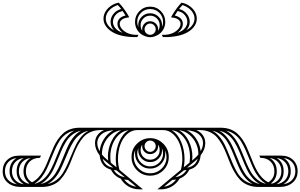

<svg xmlns="http://www.w3.org/2000/svg" viewBox="-1130 -970 2260 1445"><path d="M-899.9 219.2Q-940.4 224.6 -964.1 251.5Q-987.8 278.3 -987.8 319.8Q-987.8 353.5 -969.5 377.4Q-951.2 401.4 -918 412.1Q-916.5 411.6 -913.6 411.1Q-910.6 410.6 -909.2 410.2Q-953.1 377 -953.1 319.8Q-953.1 251.5 -899.9 219.2ZM-462.9 13.2Q-499.5 21 -528.6 43Q-557.6 64.9 -576.7 95.5Q-595.7 126 -611.8 161.6Q-627.9 197.3 -643.1 234.9Q-658.2 272.5 -674.8 306.4Q-691.4 340.3 -716.3 369.6Q-741.2 398.9 -772 415Q-734.9 407.2 -705.8 385.3Q-676.8 363.3 -657.5 332.8Q-638.2 302.2 -622.3 266.6Q-606.4 231 -591.1 193.4Q-575.7 155.8 -559.3 121.8Q-543 87.9 -518.3 58.6Q-493.7 29.3 -462.9 13.2ZM-571.8 13.2Q-607.9 20.5 -636.5 42Q-665 63.5 -683.6 93.3Q-702.1 123 -717.5 158Q-732.9 192.9 -747.6 230Q-762.2 267.1 -777.8 300.5Q-793.5 334 -816.7 363.8Q-839.8 393.6 -869.1 411.1Q-868.7 411.1 -867.2 411.6Q-865.7 412.1 -865.2 412.1Q-831.1 402.3 -804 379.2Q-776.9 356 -759 325.7Q-741.2 295.4 -726.1 260Q-710.9 224.6 -696.3 188Q-681.6 151.4 -665.8 118.7Q-649.9 85.9 -625.7 57.6Q-601.6 29.3 -571.8 13.2ZM-950.2 417Q-1004.9 385.7 -1004.9 319.8Q-1004.9 251 -952.1 219.2Q-992.7 224.6 -1016.4 251.5Q-1040 278.3 -1040 319.8Q-1040 357.9 -1016.1 384.3Q-992.2 410.6 -950.2 417ZM-519 13.2Q-555.7 21 -584.5 43Q-613.3 64.9 -632.3 95.5Q-651.4 126 -667 161.6Q-682.6 197.3 -697.5 234.9Q-712.4 272.5 -728.8 306.4Q-745.1 340.3 -769.8 369.6Q-794.4 398.9 -825.2 415Q-788.1 407.2 -759.3 385.3Q-730.5 363.3 -711.4 332.8Q-692.4 302.2 -676.8 266.6Q-661.1 231 -646.2 193.4Q-631.3 155.8 -615 121.8Q-598.6 87.9 -574.2 58.6Q-549.8 29.3 -519 13.2ZM-1002 417Q-1028.8 401.9 -1043.5 376.7Q-1058.1 351.6 -1058.1 319.8Q-1058.1 251.5 -1004.9 219.2Q-1045.4 224.6 -1069.1 251.5Q-1092.8 278.3 -1092.8 319.8Q-1092.8 357.9 -1068.4 384.3Q-1043.9 410.6 -1002 417ZM-63 -710Q-86.4 -725.1 -100.1 -750.2Q-113.8 -775.4 -113.8 -805.2Q-113.8 -852.5 -80.6 -886.2Q-47.4 -919.9 0 -919.9Q47.4 -919.9 80.6 -886.2Q113.8 -852.5 113.8 -805.2Q113.8 -775.4 100.1 -750.2Q86.4 -725.1 63 -710Q29.8 -689.9 0 -689.9Q-29.8 -689.9 -63 -710ZM-2 -708H0H2Q18.6 -709 30.3 -720.9Q42 -732.9 42 -750Q42 -767.1 29.5 -780Q17.1 -793 0 -793Q-17.1 -793 -29.5 -780Q-42 -767.1 -42 -750Q-42 -732.9 -30.3 -720.9Q-18.6 -709 -2 -708ZM-97.2 -805.2Q-97.2 -784.7 -87.9 -765.1Q-89.8 -774.9 -89.8 -779.8Q-89.8 -817.4 -63.5 -843.8Q-37.1 -870.1 0 -870.1Q37.1 -870.1 63.5 -843.8Q89.8 -817.4 89.8 -779.8Q89.8 -774.9 87.9 -765.1Q97.2 -784.7 97.2 -805.2Q97.2 -845.7 68.8 -873.8Q40.5 -901.9 0 -901.9Q-40.5 -901.9 -68.8 -873.8Q-97.2 -845.7 -97.2 -805.2ZM-71.8 -779.8Q-71.8 -755.4 -59.1 -737.8Q-60.1 -741.7 -60.1 -750Q-60.1 -774.9 -42.5 -792.5Q-24.9 -810.1 0 -810.1Q24.9 -810.1 42.5 -792.5Q60.1 -774.9 60.1 -750Q60.1 -741.7 59.1 -737.8Q71.8 -755.4 71.8 -779.8Q71.8 -810.1 50.8 -831.1Q29.8 -852.1 0 -852.1Q-29.8 -852.1 -50.8 -831.1Q-71.8 -810.1 -71.8 -779.8ZM244.1 -932.1Q226.6 -914.6 217.8 -901.9L222.2 -900.9Q255.4 -891.6 276.6 -864.7Q297.9 -837.9 297.9 -805.2Q297.9 -769.5 272 -742.2Q303.2 -759.3 318.6 -782.5Q334 -805.7 334 -830.1Q334 -859.4 313.5 -885.7Q293 -912.1 256.8 -926.8ZM263.2 -942.9Q303.7 -926.3 327.4 -895.8Q351.1 -865.2 351.1 -830.1Q351.1 -775.9 295.4 -736.1Q239.7 -696.3 132.8 -690.9H96.2L87.9 -708H112.8Q165 -711.4 197 -737.1Q229 -762.7 229 -791Q229 -807.1 215.3 -819.8Q201.7 -832.5 174.8 -836.9L157.2 -839.8L166 -856Q202.6 -917 236.8 -950.2Q253.4 -946.3 263.2 -942.9ZM279.8 -805.2Q279.8 -832 262.2 -854.7Q244.6 -877.4 217.8 -883.8L207 -887.2Q192.4 -866.2 185.1 -853Q214.8 -846.7 230.5 -830.1Q246.1 -813.5 246.1 -791Q246.1 -752.9 207 -723.1Q244.6 -736.3 262.2 -758.5Q279.8 -780.8 279.8 -805.2ZM-244.1 -932.1 -256.8 -926.8Q-293 -912.1 -313.5 -885.7Q-334 -859.4 -334 -830.1Q-334 -805.7 -318.6 -782.5Q-303.2 -759.3 -272 -742.2Q-297.9 -769.5 -297.9 -805.2Q-297.9 -837.9 -276.6 -864.7Q-255.4 -891.6 -222.2 -900.9L-217.8 -901.9Q-226.6 -914.6 -244.1 -932.1ZM-263.2 -942.9Q-253.4 -946.3 -236.8 -950.2Q-202.6 -917 -166 -856L-157.2 -839.8L-174.8 -836.9Q-201.7 -832.5 -215.3 -819.8Q-229 -807.1 -229 -791Q-229 -762.7 -197 -737.1Q-165 -711.4 -112.8 -708H-87.9L-96.2 -690.9H-132.8Q-239.7 -696.3 -295.4 -736.1Q-351.1 -775.9 -351.1 -830.1Q-351.1 -865.2 -327.4 -895.8Q-303.7 -926.3 -263.2 -942.9ZM-279.8 -805.2Q-279.8 -780.8 -262.2 -758.5Q-244.6 -736.3 -207 -723.1Q-246.1 -752.9 -246.1 -791Q-246.1 -813.5 -230.5 -830.1Q-214.8 -846.7 -185.1 -853Q-192.4 -866.2 -207 -887.2L-217.8 -883.8Q-244.6 -877.4 -262.2 -854.7Q-279.8 -832 -279.8 -805.2ZM-162.1 9.8Q-203.1 14.2 -235.1 44.4Q-267.1 74.7 -283.4 118.2Q-299.8 161.6 -299.8 209Q-299.8 234.9 -295.9 254.9L-252.9 289.1Q-258.8 258.8 -258.8 227.1Q-258.8 158.2 -233.4 97.7Q-208 37.1 -162.1 9.8ZM-217.8 9.8Q-260.7 15.1 -294.7 43.7Q-328.6 72.3 -345.7 110.4Q-362.8 148.4 -362.8 187V192.9Q-348.6 210.9 -331.1 225.1L-315.9 237.8Q-317.9 220.2 -317.9 209Q-317.9 147.9 -291 92.3Q-264.2 36.6 -217.8 9.8ZM-379.9 168Q-375.5 119.6 -347.7 75.9Q-319.8 32.2 -275.9 9.8Q-335.9 14.2 -366.9 41Q-397.9 67.9 -397.9 106.9Q-397.9 136.7 -379.9 168ZM-105 435.1 -167 383.8Q-182.6 383.8 -195.8 380.9Q-159.7 426.8 -105 435.1ZM-277.8 292 -341.8 238.8Q-350.6 231.4 -357.9 224.1Q-341.3 282.2 -277.8 292ZM-254.9 311Q-268.1 311 -273.9 310.1Q-244.6 355.5 -189.9 363.8ZM162.1 9.8Q208 37.1 233.4 97.7Q258.8 158.2 258.8 227.1Q258.8 258.8 252.9 289.1L295.9 254.9Q299.8 234.9 299.8 209Q299.8 161.6 283.4 118.2Q267.1 74.7 235.1 44.4Q203.1 14.2 162.1 9.8ZM217.8 9.8Q264.2 36.6 291 92.3Q317.9 147.9 317.9 209Q317.9 220.2 315.9 237.8L331.1 225.1Q348.6 210.9 362.8 192.9V187Q362.8 148.4 345.7 110.4Q328.6 72.3 294.7 43.7Q260.7 15.1 217.8 9.8ZM379.9 168Q397.9 136.7 397.9 106.9Q397.9 67.9 366.9 41Q335.9 14.2 275.9 9.8Q319.8 32.2 347.7 75.9Q375.5 119.6 379.9 168ZM105 435.1Q159.7 426.8 195.8 380.9Q182.6 383.8 167 383.8ZM277.8 292Q341.3 282.2 357.9 224.1Q350.6 231.4 341.8 238.8ZM254.9 311 189.9 363.8Q244.6 355.5 273.9 310.1Q268.1 311 254.9 311ZM-97.2 185.1Q-97.2 225.6 -68.8 253.9Q-40.5 282.2 0 282.2Q40.5 282.2 68.8 253.9Q97.2 225.6 97.2 185.1Q97.2 164.6 87.9 145Q89.8 154.8 89.8 160.2Q89.8 197.3 63.5 223.6Q37.1 250 0 250Q-37.1 250 -63.5 223.6Q-89.8 197.3 -89.8 160.2Q-89.8 154.8 -87.9 145Q-97.2 164.6 -97.2 185.1ZM-71.8 160.2Q-71.8 190.4 -51 211.2Q-30.3 231.9 0 231.9Q30.3 231.9 51 211.2Q71.8 190.4 71.8 160.2Q71.8 135.7 59.1 118.2Q60.1 122.1 60.1 129.9Q60.1 154.8 42.5 172.4Q24.9 189.9 0 189.9Q-24.9 189.9 -42.5 172.4Q-60.1 154.8 -60.1 129.9Q-60.1 122.1 -59.1 118.2Q-71.8 135.7 -71.8 160.2ZM2 87.9H0H-2Q-18.6 88.9 -30.3 100.8Q-42 112.8 -42 129.9Q-42 147 -29.5 159.9Q-17.1 172.9 0 172.9Q17.1 172.9 29.5 159.9Q42 147 42 129.9Q42 112.8 30.3 100.8Q18.6 88.9 2 87.9ZM-140.1 210.9Q-140.1 150.9 -97.9 110.4Q-55.7 69.8 0 69.8Q56.6 69.8 98.4 111.1Q140.1 152.3 140.1 211.9Q140.1 270.5 99.4 311.3Q58.6 352.1 0 352.1Q-58.6 352.1 -99.4 310.8Q-140.1 269.5 -140.1 210.9ZM-111.8 159.2Q-123 184.1 -123 210.9Q-123 261.7 -86.9 297.9Q-50.8 334 0 334Q50.8 334 86.9 298.3Q123 262.7 123 211.9Q123 186 111.8 161.1Q113.8 168.9 113.8 185.1Q113.8 232.4 80.6 265.6Q47.4 298.8 0 298.8Q-47.4 298.8 -80.6 265.6Q-113.8 232.4 -113.8 185.1Q-113.8 167 -111.8 159.2ZM1002 417Q1043.9 410.6 1068.4 384.3Q1092.8 357.9 1092.8 319.8Q1092.8 278.3 1069.1 251.5Q1045.4 224.6 1004.9 219.2Q1058.1 251.5 1058.1 319.8Q1058.1 351.6 1043.5 376.7Q1028.8 401.9 1002 417ZM519 13.2Q549.8 29.3 574.2 58.6Q598.6 87.9 615 121.8Q631.3 155.8 646.2 193.4Q661.1 231 676.8 266.6Q692.4 302.2 711.4 332.8Q730.5 363.3 759.3 385.3Q788.1 407.2 825.2 415Q794.4 398.9 769.8 369.6Q745.1 340.3 728.8 306.4Q712.4 272.5 697.5 234.9Q682.6 197.3 667 161.6Q651.4 126 632.3 95.5Q613.3 64.9 584.5 43Q555.7 21 519 13.2ZM950.2 417Q992.2 410.6 1016.1 384.3Q1040 357.9 1040 319.8Q1040 278.3 1016.4 251.5Q992.7 224.6 952.1 219.2Q1004.9 251 1004.9 319.8Q1004.9 385.7 950.2 417ZM571.8 13.2Q601.6 29.3 625.7 57.6Q649.9 85.9 665.8 118.7Q681.6 151.4 696.3 188Q710.9 224.6 726.1 260Q741.2 295.4 759 325.7Q776.9 356 804 379.2Q831.1 402.3 865.2 412.1Q865.7 412.1 867.2 411.6Q868.7 411.1 869.1 411.1Q839.8 393.6 816.7 363.8Q793.5 334 777.8 300.5Q762.2 267.1 747.6 230Q732.9 192.9 717.5 158Q702.1 123 683.6 93.3Q665 63.5 636.5 42Q607.9 20.5 571.8 13.2ZM466.8 13.2Q497.6 29.3 522 58.6Q546.4 87.9 562.5 121.8Q578.6 155.8 593.5 193.4Q608.4 231 624 266.6Q639.6 302.2 658.4 332.8Q677.2 363.3 706.1 385.3Q734.9 407.2 772 415Q741.2 398.9 716.6 369.6Q691.9 340.3 675.5 306.4Q659.2 272.5 644.5 234.9Q629.9 197.3 614.3 161.6Q598.6 126 579.8 95.5Q561 64.9 532.2 43Q503.4 21 466.8 13.2ZM899.9 219.2Q953.1 251.5 953.1 319.8Q953.1 377 909.2 410.2Q910.6 410.6 913.6 411.1Q916.5 411.6 918 412.1Q951.2 401.4 969.5 377.4Q987.8 353.5 987.8 319.8Q987.8 278.3 964.1 251.5Q940.4 224.6 899.9 219.2ZM347.2 8.8Q380.4 23.4 397.7 49.1Q415 74.7 415 106.9Q415 153.8 379.9 199.2Q377 238.8 356 267.3Q335 295.9 295.9 306.2Q270 355.5 222.2 374Q199.7 411.6 163.1 433.3Q126.5 455.1 78.1 455.1H54.2L82 432.1L231 308.1Q242.2 267.1 242.2 227.1Q242.2 170.4 225.1 121.1Q208 71.8 174.1 40.3Q140.1 8.8 96.2 8.8H-96.2Q-140.1 8.8 -174.1 40.3Q-208 71.8 -225.1 121.1Q-242.2 170.4 -242.2 227.1Q-242.2 267.1 -231 308.1L-82 432.1L-54.2 455.1H-78.1Q-126.5 455.1 -163.1 433.3Q-199.7 411.6 -222.2 374Q-270 355.5 -295.9 306.2Q-335 295.9 -356 267.3Q-377 238.8 -379.9 199.2Q-415 153.8 -415 106.9Q-415 74.7 -397.7 49.1Q-380.4 23.4 -347.2 8.8H-372.1Q-414.6 8.8 -447.8 23.4Q-481 38.1 -502.7 63Q-524.4 87.9 -542 119.9Q-559.6 151.9 -573.5 187.5Q-587.4 223.1 -601.8 258.5Q-616.2 293.9 -634.8 325.9Q-653.3 357.9 -676.5 382.8Q-699.7 407.7 -735.4 422.4Q-771 437 -815.9 437H-973.1Q-1034.7 437 -1072.3 404.5Q-1109.9 372.1 -1109.9 319.8Q-1109.9 266.6 -1075.9 233.9Q-1042 201.2 -985.8 201.2H-821.8L-829.1 217.8Q-877 217.8 -906 245.6Q-935.1 273.4 -935.1 319.8Q-935.1 374.5 -889.2 401.9Q-863.3 389.2 -841.8 366.5Q-820.3 343.8 -805.4 317.1Q-790.5 290.5 -777.3 259.5Q-764.2 228.5 -752 197.3Q-739.7 166 -726.1 135.7Q-712.4 105.5 -694.6 79.6Q-676.8 53.7 -654.5 33.7Q-632.3 13.7 -600.3 2.4Q-568.4 -8.8 -528.8 -8.8H528.8Q568.4 -8.8 600.3 2.4Q632.3 13.7 654.5 33.7Q676.8 53.7 694.6 79.6Q712.4 105.5 726.1 135.7Q739.7 166 752 197.3Q764.2 228.5 777.3 259.5Q790.5 290.5 805.4 317.1Q820.3 343.8 841.8 366.5Q863.3 389.2 889.2 401.9Q935.1 374.5 935.1 319.8Q935.1 273.4 906 245.6Q877 217.8 829.1 217.8L821.8 201.2H985.8Q1042 201.2 1075.9 233.9Q1109.9 266.6 1109.9 319.8Q1109.9 372.1 1072.3 404.5Q1034.7 437 973.1 437H815.9Q771 437 735.4 422.4Q699.7 407.7 676.5 382.8Q653.3 357.9 634.8 325.9Q616.2 293.9 601.8 258.3Q587.4 222.7 573.5 187.3Q559.6 151.9 542 119.9Q524.4 87.9 502.7 63Q481 38.1 447.8 23.4Q414.6 8.8 372.1 8.8Z"/></svg>

Font: FoglihtenFr02
Style: Regular
Weight: 500
Version: Version 0.68